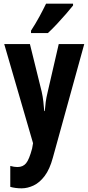

<svg xmlns="http://www.w3.org/2000/svg" viewBox="-20 -852 482 1046"><path d="M3 -612H143L207 -353Q213 -326 216 -300Q219 -274 221 -247H224Q226 -273 229 -296Q232 -319 240 -352L300 -612H439L268 7Q251 70 223.5 106.5Q196 143 163 158.5Q130 174 98 174Q81 174 65.5 172Q50 170 36 166V52Q57 58 75 58Q105 58 122 37.5Q139 17 155 -43L160 -72ZM378 -822Q364 -804 340.5 -777Q317 -750 290.5 -721.5Q264 -693 241 -672H149V-685Q175 -725 195 -762Q215 -799 231 -832H378Z"/></svg>

Font: Noto Sans Malayalam UI ExtraCondensed
Style: Bold
Weight: 700
Width: 2
Designer: Jelle Bosma - Monotype Design Team
Foundry: Monotype Imaging Inc.
Version: Version 2.104; ttfautohint (v1.8.4.7-5d5b)